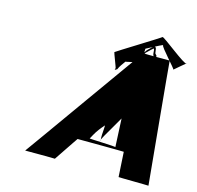

<svg xmlns="http://www.w3.org/2000/svg" viewBox="-105 -994 963 939"><g transform="rotate(15 376.5 -524.0)"><path d="M420.1 -671C418.6 -666 431.4 -675 431.4 -675C438.6 -692 447.9 -703 460.4 -721H461.4C464.4 -721 467.7 -722 472 -723C486 -726 513.8 -732 529 -736C531.9 -716 538.3 -701 535.7 -676C534.5 -669 529.6 -656 534.6 -653C543.1 -648 542 -664 543.2 -668C551.1 -697 540.9 -716 538.3 -737C542.3 -737 545.7 -735 549.3 -737C561.5 -744 545.4 -747 538.1 -746C535.3 -773 539.2 -802 538.8 -830C534.7 -843 527.1 -831 518.7 -820C510.3 -809 499.4 -796 490.7 -784C486.9 -778 622.1 -854 617.6 -846C613.2 -838 699.7 -748 696.5 -744C693.2 -740 760.6 -800 752.2 -789C743.9 -778 608.4 -891 604.3 -884C602 -880 397.8 -755 395.9 -752C394.6 -751 422.9 -680 422.3 -678ZM668.1 -782C668.1 -782 539.1 -782 540.4 -783C541.7 -784 543 -785 543.3 -786L543.9 -788C545.5 -790 548.1 -792 552.4 -796C562.1 -805 569.6 -813 577.4 -819C585.6 -813 575.6 -777 594.8 -781C608.7 -784 592.1 -795 591.7 -797C588.1 -805 591.5 -839 573.5 -826C563.4 -819 558.3 -812 547.2 -802C544.6 -800 103.4 -178 99.2 -174C99.2 -174 250.2 -174 249.9 -173C249.9 -173 332.5 -296 332.2 -295C332.2 -295 566.9 -294 566.6 -293L574.1 -167C573.8 -166 725.4 -165 726.1 -164C726.1 -164 667.1 -782 668.1 -782ZM520.9 -304C524.2 -308 387.1 -311 388.7 -313C392.2 -318 395.4 -325 399.8 -333C413.1 -357 427.6 -375 444.5 -394C443.9 -389 445 -386 444 -376C442.6 -352 440.6 -339 442.9 -317H441.9C432.3 -315 545.7 -493 534.8 -490C523.9 -487 516.6 -486 512.3 -485Z"/></g></svg>

Font: Hussar Wojna
Style: 3Obl
Weight: 400
Designer: Robert Jablonski
Foundry: Cannot Into Space Fonts
Version: Version 1.01